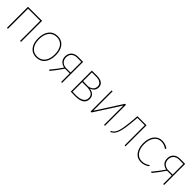

<svg xmlns="http://www.w3.org/2000/svg" viewBox="331 -1681 2915 2915"><g transform="rotate(45 1788.0 -224.0)"><path d="M101 0V-452H403V0H382L383 -138L382 -432H122V0Z M737 -457Q822 -457 871 -396.5Q920 -336 920 -230Q920 -121 869.5 -58Q819 5 730 5Q645 5 596 -55.5Q547 -116 547 -222Q547 -331 597.5 -394Q648 -457 737 -457ZM737 -437Q658 -437 612.5 -380Q567 -323 567 -222Q567 -125 610.5 -70Q654 -15 730 -15Q809 -15 854.5 -72Q900 -129 900 -230Q900 -327 856.5 -382Q813 -437 737 -437Z M1017 5Q1010 4 1003 -2V-5Q1095 -115 1141 -187Q1031 -213 1031 -318Q1031 -380 1070.5 -416.5Q1110 -453 1178 -453L1284 -452V0H1264V-184H1162Q1103 -94 1023 3ZM1156 -203H1264V-432L1175 -433Q1119 -433 1085.5 -402Q1052 -371 1052 -318Q1052 -271 1078.5 -241Q1105 -211 1156 -203Z M1471 0V-452L1578 -453Q1650 -453 1688.5 -426Q1727 -399 1727 -348Q1727 -267 1643 -238Q1755 -218 1755 -125Q1755 2 1566 2Q1547 2 1471 0ZM1584 -433H1491V-245L1600 -243Q1651 -251 1678 -278Q1705 -305 1705 -347Q1705 -387 1672.5 -410Q1640 -433 1584 -433ZM1608 -224H1491V-19Q1529 -17 1563 -17Q1646 -17 1690 -45Q1734 -73 1734 -126Q1734 -215 1608 -224Z M1897 0V-451L1917 -453V-42H1921L2184 -452H2205V0H2185V-410H2181L1918 0Z M2328 9 2322 -8Q2379 -31 2404 -108Q2429 -185 2445 -387L2450 -452H2646V0H2626V-433H2468L2464 -384Q2449 -186 2421 -103Q2393 -20 2337 5Z M2979 -457Q3053 -457 3108 -415L3101 -398H3095Q3043 -437 2979 -437Q2908 -437 2865 -378.5Q2822 -320 2822 -222Q2822 -128 2864.5 -71.5Q2907 -15 2979 -15Q3050 -15 3106 -58L3112 -56L3110 -38Q3052 5 2978 5Q2898 5 2850 -57Q2802 -119 2802 -222Q2802 -329 2850.5 -393Q2899 -457 2979 -457Z M3208 5Q3201 4 3194 -2V-5Q3286 -115 3332 -187Q3222 -213 3222 -318Q3222 -380 3261.5 -416.5Q3301 -453 3369 -453L3475 -452V0H3455V-184H3353Q3294 -94 3214 3ZM3347 -203H3455V-432L3366 -433Q3310 -433 3276.5 -402Q3243 -371 3243 -318Q3243 -271 3269.5 -241Q3296 -211 3347 -203Z"/></g></svg>

Font: Alegreya Sans SC Thin
Style: Regular
Weight: 100
Designer: Juan Pablo del Peral
Foundry: Huerta Tipografica
Version: Version 2.007